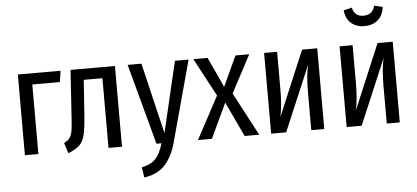

<svg xmlns="http://www.w3.org/2000/svg" viewBox="-60 -904 2713 1249"><g transform="rotate(-5 1297.0 -279.5)"><path d="M161 0H73V-527H352L341 -454H161Z M707 -527V0H619V-455H496L497 -454L481 -227Q475 -139 464.5 -97Q454 -55 430.5 -32Q407 -9 356 12L334 -57Q360 -69 372 -86.5Q384 -104 389 -134.5Q394 -165 398 -236L417 -527Z M1044 3Q1019 94 970 147Q921 200 834 212L824 145Q887 131 916 99Q945 67 965 0H932L790 -527H880L990 -64L1099 -527H1188Z M1454 -282 1603 0H1508L1401 -227L1294 0H1203L1352 -278L1219 -527H1312L1403 -330L1494 -527H1584Z M2028 0H1943V-248Q1943 -357 1960 -427L1779 0H1681V-527H1766V-280Q1766 -173 1750 -102L1929 -527H2028Z M2521 0H2436V-248Q2436 -357 2453 -427L2272 0H2174V-527H2259V-280Q2259 -173 2243 -102L2422 -527H2521ZM2221 -758 2275 -771Q2283 -739 2300.5 -725.5Q2318 -712 2347 -712Q2376 -712 2394.5 -726Q2413 -740 2421 -771L2475 -758Q2470 -704 2435.5 -674Q2401 -644 2347 -644Q2294 -644 2260 -674Q2226 -704 2221 -758Z"/></g></svg>

Font: Fira Sans Extra Condensed
Style: Regular
Weight: 400
Width: 1
Designer: Carrois Corporate & Edenspiekermann AG
Foundry: Carrois Corporate GbR & Edenspiekermann AG
Version: Version 4.203